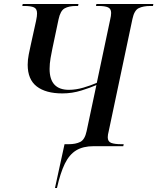

<svg xmlns="http://www.w3.org/2000/svg" viewBox="-20 -734 790 964"><path d="M256 210 304 -10H325Q360 -10 383 -21.5Q406 -33 415 -76L464 -307Q435 -294 388.5 -279.5Q342 -265 293 -265Q210 -265 164.5 -300Q119 -335 119 -409Q119 -434 124.5 -461.5Q130 -489 135 -511L161 -629Q164 -642 165 -651.5Q166 -661 166 -667Q166 -690 150.5 -697Q135 -704 103 -704H92L94 -714H374L372 -704H361Q326 -704 304.5 -692Q283 -680 274 -637L243 -490Q239 -472 234 -443Q229 -414 229 -388Q229 -283 326 -283Q361 -283 398.5 -294Q436 -305 466 -318L533 -635Q538 -655 538 -669Q538 -690 522.5 -697Q507 -704 475 -704H462L464 -714H750L748 -704H735Q699 -704 676.5 -693Q654 -682 645 -639L526 -76Q521 -57 521 -45Q521 -23 538.5 -16.5Q556 -10 589 -10H601L599 0H450Q397 0 362.5 21Q328 42 305.5 88Q283 134 266 210Z"/></svg>

Font: Noto Serif Display SemiCondensed Medium
Style: Italic
Weight: 500
Width: 4
Italic angle: -12°
Designer: Monotype Design Team
Foundry: Monotype Imaging Inc.
Version: Version 2.009